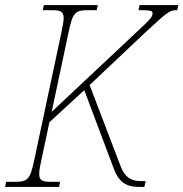

<svg xmlns="http://www.w3.org/2000/svg" viewBox="-37 -734 720 754"><path d="M-17 0H195L199 -20H163C130 -20 117 -25 117 -51C117 -64 120 -82 126 -108L157 -254L294 -380L409 -74C428 -22 455 0 508 0H530L535 -23H515C474 -23 452 -41 436 -83L315 -400L533 -606C625 -691 629 -694 659 -694L663 -714H511L507 -694C555 -694 562 -692 562 -682C562 -670 557 -661 509 -617L166 -295L232 -606C248 -683 257 -694 307 -694H343L347 -714H135L131 -694H167C200 -694 213 -689 213 -663C213 -650 209 -632 204 -606L98 -108C82 -31 73 -20 23 -20H-13Z"/></svg>

Font: Noto Serif SemiCondensed Thin
Style: Italic
Weight: 100
Width: 4
Italic angle: -12°
Designer: Monotype Design Team
Foundry: Monotype Imaging Inc.
Version: Version 2.013